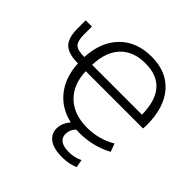

<svg xmlns="http://www.w3.org/2000/svg" viewBox="-236 -945 1370 1370"><g transform="rotate(45 448.5 -260.0)"><path d="M518 9Q486 43 486 84Q486 160 596 160Q653 160 699 136L710 196Q656 220 588 220Q498 220 455.5 187Q413 154 413 102Q413 49 455 0Q338 -26 269 -113Q200 -200 193 -334H192Q96 -334 55.5 -373.5Q15 -413 15 -507V-590H78V-508Q78 -443 102 -420.5Q126 -398 192 -398H193Q202 -559 292 -649.5Q382 -740 532 -740Q683 -740 767.5 -643Q852 -546 852 -368Q852 -352 850 -334H272Q276 -203 353.5 -129Q431 -55 563 -55Q682 -55 782 -114L805 -53Q689 10 550 10Q528 10 518 9ZM272 -398H775Q772 -675 533 -675Q412 -675 344 -603Q276 -531 272 -398Z"/></g></svg>

Font: M PLUS 1p
Style: Regular
Weight: 400
Version: Version 1.062